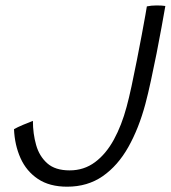

<svg xmlns="http://www.w3.org/2000/svg" viewBox="-20 -677 629 706"><path d="M227 9.5Q162 9.5 119.5 -19Q77 -47.5 55.5 -95.5Q34 -143.5 31.5 -202Q43.5 -209 64.8 -218Q86 -227 101 -232.5Q101 -185.5 112.8 -144Q124.5 -102.5 153.8 -76.5Q183 -50.5 236 -50.5Q289 -50.5 329.5 -80.8Q370 -111 398.8 -163.8Q427.5 -216.5 445.5 -284Q454 -315 463.8 -360.5Q473.5 -406 483.2 -455.2Q493 -504.5 501.2 -548.5Q509.5 -592.5 514.5 -621.2Q519.5 -650 520 -653.5Q536 -657 556 -657Q565.5 -657 574 -656.5Q582.5 -656 588 -655Q582.5 -623.5 574.2 -577.8Q566 -532 555.8 -480.8Q545.5 -429.5 535 -380.8Q524.5 -332 514.5 -294.5Q490.5 -205 452 -136.5Q413.5 -68 357.8 -29.2Q302 9.5 227 9.5Z"/></svg>

Font: Grandstander ExtraLight
Style: Italic
Weight: 200
Italic angle: -15°
Designer: Tyler Finck
Foundry: Etcetera Type Co
Version: Version 1.200; ttfautohint (v1.8.3)